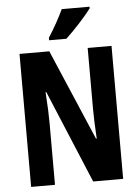

<svg xmlns="http://www.w3.org/2000/svg" viewBox="-61 -980 744 1027"><g transform="rotate(-5 311.0 -466.5)"><path d="M459 -924V-933H310C289 -889 262 -839 228 -786V-773H321C367 -816 432 -887 459 -924ZM558 0V-714H430V-389C430 -348 432 -294 436 -227H432L224 -714H64V0H192V-331C192 -372 190 -428 185 -498H189L397 0Z"/></g></svg>

Font: Noto Sans Myanmar UI ExtraCondensed
Style: Bold
Weight: 700
Width: 2
Designer: Monotype Design Team
Foundry: Monotype Imaging Inc.
Version: Version 2.103